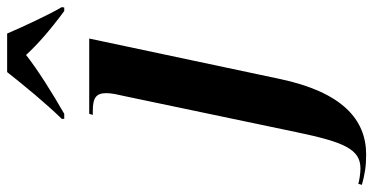

<svg xmlns="http://www.w3.org/2000/svg" viewBox="-403 -532 1046 538"><g transform="rotate(-90 120.0 -263.0)"><path d="M56 -613V-606H70C128 -639 196 -682 235 -713C263 -682 304 -646 358 -606H368L369 -613C348 -648 312 -726 295 -766H187C150 -719 100 -658 56 -613ZM-44 240C54 240 131 173 168 -3L281 -536H70L67 -526H78C116 -526 128 -516 128 -488C128 -473 124 -456 119 -434L19 43C-9 178 -29 224 -83 224C-96 224 -117 221 -126 218L-129 228C-100 236 -78 240 -44 240Z"/></g></svg>

Font: Noto Serif Display Condensed
Style: Bold Italic
Weight: 700
Width: 3
Italic angle: -12°
Designer: Monotype Design Team
Foundry: Monotype Imaging Inc.
Version: Version 2.009